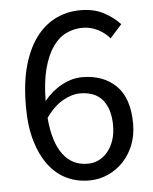

<svg xmlns="http://www.w3.org/2000/svg" viewBox="-50 -692 596 746"><g transform="rotate(-5 248.5 -319.0)"><path d="M268.1 -53.2Q292 -53.2 312 -63.2Q332 -73.2 346.9 -91.6Q361.8 -109.9 370.4 -135.5Q378.9 -161.1 378.9 -192.9Q378.9 -255.9 349.9 -292Q320.8 -328.1 260.7 -328.1Q231 -328.1 195.3 -308.6Q159.7 -289.1 127.9 -244.1Q135.7 -149.9 171.4 -101.6Q207 -53.2 268.1 -53.2ZM398.9 -530.8Q378.9 -554.2 351.3 -567.6Q323.7 -581.1 293.9 -581.1Q260.7 -581.1 230.7 -567.1Q200.7 -553.2 177.7 -521Q154.8 -488.8 140.9 -437.5Q127 -386.2 126 -310.1Q155.8 -347.2 195.8 -368.7Q235.8 -390.1 274.9 -390.1Q357.9 -390.1 407.5 -341.1Q457 -292 457 -192.9Q457 -147 441.9 -109.4Q426.8 -71.8 400.9 -44.9Q375 -18.1 340.8 -2.9Q306.6 12.2 268.1 12.2Q220.7 12.2 180.7 -6.8Q140.6 -25.9 111.3 -64.5Q82 -103 64.9 -160.4Q47.9 -217.8 47.9 -294.9Q47.9 -391.1 67.9 -458.5Q87.9 -525.9 121.8 -568.4Q155.8 -610.8 199.2 -630.4Q242.7 -649.9 291 -649.9Q342.8 -649.9 380.4 -630.4Q418 -610.8 444.8 -582Z"/></g></svg>

Font: Pyidaungsu ZawDecode
Style: Regular
Weight: 400
Designer: Sun Tun
Foundry: Your Own Font Foundry
Version: Version 2.50